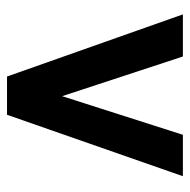

<svg xmlns="http://www.w3.org/2000/svg" viewBox="-17 -524 541 547"><g transform="rotate(90 253.5 -250.5)"><path d="M21 -501 198 0H307L482 -501H364L254 -157L141 -501Z"/></g></svg>

Font: Advent Pro Expanded
Style: Bold
Weight: 700
Width: 7
Designer: VivaRado, Andreas Kalpakidis
Foundry: VivaRado, Andreas Kalpakidis
Version: Version 3.000